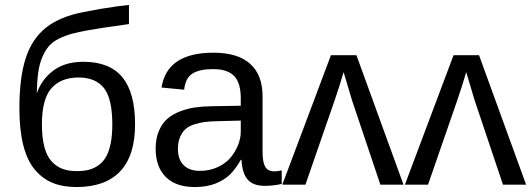

<svg xmlns="http://www.w3.org/2000/svg" viewBox="-20 -753 2168 783"><path d="M438 -245.1Q438 -351.6 403.6 -394.3Q369.1 -437 300.8 -437Q228.5 -437 189.7 -393.1Q150.9 -349.1 150.9 -245.1Q150.9 -191.4 161.1 -153.3Q171.4 -115.2 191.2 -94.2Q210.9 -73.2 235.4 -64.2Q259.8 -55.2 292 -55.2Q320.3 -55.2 341.8 -60.5Q363.3 -65.9 381.8 -79.1Q400.4 -92.3 412.6 -113.8Q424.8 -135.3 431.4 -168.2Q438 -201.2 438 -245.1ZM319.8 -501Q427.2 -501 479 -438Q530.8 -375 530.8 -246.1Q530.8 -118.2 470 -54.2Q409.2 9.8 292 9.8Q235.8 9.8 193.8 -7.6Q151.9 -24.9 121.1 -62.3Q90.3 -99.6 74.7 -161.9Q59.1 -224.1 59.1 -311Q59.1 -437 85 -516.1Q110.8 -595.2 167.7 -640.4Q224.6 -685.5 321.8 -704.1Q389.6 -717.8 463.9 -728L505.9 -732.9V-654.8Q378.9 -637.2 340.8 -629.9Q299.3 -622.6 272 -615Q244.6 -607.4 219.2 -594.7Q193.8 -582 179.2 -564.7Q164.6 -547.4 152.8 -520.5Q141.1 -493.7 136 -457.8Q130.9 -421.9 129.9 -372.1Q149.9 -429.7 197.8 -465.3Q245.6 -501 319.8 -501Z M774.9 9.8Q696.8 9.8 655.8 -31.5Q614.7 -72.8 614.7 -147Q614.7 -188 627.9 -219Q641.1 -250 662.4 -268.6Q683.6 -287.1 714.4 -298.8Q745.1 -310.5 775.9 -314.9Q806.6 -319.3 843.8 -319.8L961.9 -321.8V-351.1Q961.9 -415.5 934.6 -443.4Q907.2 -471.2 848.6 -471.2Q793.9 -471.2 765.1 -453.1Q736.3 -435.1 731 -387.2L638.7 -396Q661.1 -538.1 850.6 -538.1Q949.7 -538.1 1000.2 -492.7Q1050.8 -447.3 1050.8 -359.9V-132.8Q1050.8 -91.8 1061.5 -73Q1072.3 -54.2 1099.6 -54.2Q1111.3 -54.2 1128.9 -58.1V-2.9Q1093.8 4.9 1060.5 4.9Q1011.7 4.9 989.7 -21Q967.8 -46.9 964.8 -101.1H961.9Q941.9 -65.4 918.7 -42.2Q895.5 -19 859.1 -4.6Q822.8 9.8 774.9 9.8ZM794.9 -56.2Q835 -56.2 867.9 -71.5Q900.9 -86.9 920.7 -110.8Q940.4 -134.8 951.2 -162.4Q961.9 -189.9 961.9 -216.8V-261.2L865.7 -258.8Q836.9 -258.3 815.7 -255.6Q794.4 -252.9 772.5 -245.8Q750.5 -238.8 736.8 -226.8Q723.1 -214.8 714.4 -194.3Q705.6 -173.8 705.6 -146Q705.6 -103 728.8 -79.6Q752 -56.2 794.9 -56.2Z M1131.3 0 1329.6 -527.8H1433.6L1625.5 0H1531.2L1415.5 -344.2Q1405.3 -376.5 1381.3 -459Q1366.7 -408.2 1345.2 -345.2L1225.6 0Z M1631.3 0 1829.6 -527.8H1933.6L2125.5 0H2031.2L1915.5 -344.2Q1905.3 -376.5 1881.3 -459Q1866.7 -408.2 1845.2 -345.2L1725.6 0Z"/></svg>

Font: Libra Sans Modern
Style: Regular
Weight: 400
Foundry: Stefan Peev, Context Ltd
Version: Version 1.000